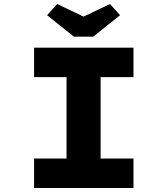

<svg xmlns="http://www.w3.org/2000/svg" viewBox="-20 -938 836 958"><path d="M150 0V-147H312V-553H150V-700H646V-553H482V-147H646V0ZM349 -755 215 -862 265 -918 412 -848H382L529 -918L579 -862L445 -755Z"/></svg>

Font: Lexend Mega
Style: Bold
Weight: 700
Version: Version 1.007